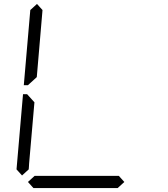

<svg xmlns="http://www.w3.org/2000/svg" viewBox="-20 -956 856 976"><path d="M612 -31 578 0H150L122 -31L156 -62H158H339H401H582H584ZM92 -64 64 -95 97 -477H118L127 -467L155 -436L128 -125L127 -108L126 -95ZM122 -523H101L134 -905L168 -936L196 -905L195 -892L167 -564L133 -533Z"/></svg>

Font: DSEG14 Classic Mini
Style: Light Italic
Weight: 300
Italic angle: -5°
Designer: Keshikan(Twitter:@keshinomi_88pro)
Version: Version 0.46